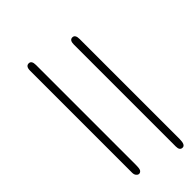

<svg xmlns="http://www.w3.org/2000/svg" viewBox="10 -682 865 865"><g transform="rotate(45 442.5 -249.5)"><path d="M124 -139.2Q124 -157.2 152.8 -157.2H786.1Q813 -157.2 819.8 -152.8Q827.6 -147.9 828.1 -139.2Q828.1 -132.3 821 -126.2Q814 -120.1 801.8 -120.1H151.9Q124 -120.1 124 -139.2ZM209 -378.9H846.2Q883.3 -378.9 883.1 -360.8Q882.8 -342.8 857.9 -342.8H208Q180.2 -342.8 180.2 -360.8Q180.2 -378.9 209 -378.9Z"/></g></svg>

Font: CMU Serif
Style: BoldItalic
Weight: 700
Italic angle: -14.04°
Version: Version 0.7.0